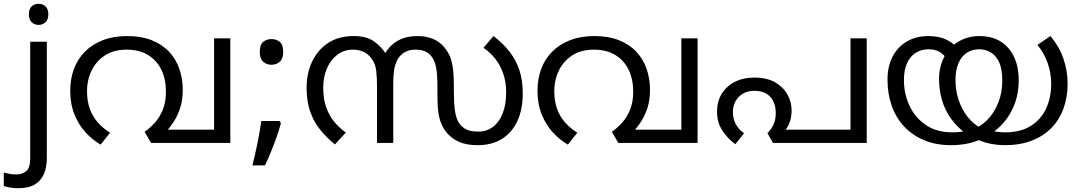

<svg xmlns="http://www.w3.org/2000/svg" viewBox="-75 -757 5717 1017"><path d="M22 240Q-3 240 -22 236.5Q-41 233 -55 228V157Q-40 161 -24 164Q-8 167 11 167Q43 167 64 149.5Q85 132 85 83V-536H173V80Q173 130 157 166Q141 202 108 221Q75 240 22 240ZM78 -681Q78 -710 93 -723.5Q108 -737 130 -737Q150 -737 165.5 -723.5Q181 -710 181 -681Q181 -653 165.5 -639Q150 -625 130 -625Q108 -625 93 -639Q78 -653 78 -681Z M599 -566Q673 -566 728.5 -544Q784 -522 820.5 -483Q857 -444 875 -392Q893 -340 893 -281Q893 -228 880 -187Q867 -146 846 -113.5Q825 -81 799 -53L775 -70H1059V-554H1145V0H725L691 -59Q720 -79 746 -108Q772 -137 788 -177.5Q804 -218 804 -271Q804 -337 780 -387Q756 -437 709.5 -465.5Q663 -494 595 -494Q529 -494 482.5 -464.5Q436 -435 411 -385Q386 -335 386 -273Q386 -221 401 -180Q416 -139 443.5 -108Q471 -77 508 -54L458 9Q415 -16 378.5 -55.5Q342 -95 319.5 -150.5Q297 -206 297 -277Q297 -339 316.5 -391.5Q336 -444 374.5 -483Q413 -522 469.5 -544Q526 -566 599 -566Z M1406 -116 1413 -105Q1404 -70 1390.5 -32Q1377 6 1361.5 44Q1346 82 1329 119H1262Q1277 60 1289.5 -2Q1302 -64 1309 -116ZM1363 -414Q1337 -414 1319 -430Q1301 -446 1301 -482Q1301 -520 1319 -535Q1337 -550 1363 -550Q1389 -550 1407 -535Q1425 -520 1425 -482Q1425 -446 1407 -430Q1389 -414 1363 -414Z M2137 -566Q2181 -566 2217 -551.5Q2253 -537 2278 -507Q2292 -491 2303.5 -469Q2315 -447 2322 -408Q2329 -369 2329 -303V-269Q2329 -214 2334.5 -173Q2340 -132 2356 -106Q2370 -85 2393 -72.5Q2416 -60 2459 -60Q2504 -60 2537 -85.5Q2570 -111 2588 -157.5Q2606 -204 2606 -266Q2606 -323 2590.5 -367.5Q2575 -412 2548 -446Q2521 -480 2486 -504L2539 -566Q2590 -527 2624.5 -482.5Q2659 -438 2676.5 -384.5Q2694 -331 2694 -263Q2694 -177 2665 -115Q2636 -53 2582.5 -20.5Q2529 12 2455 12Q2398 12 2359 -4.5Q2320 -21 2294 -51Q2275 -73 2263.5 -99.5Q2252 -126 2247 -161.5Q2242 -197 2242 -246V-295Q2242 -365 2234.5 -402Q2227 -439 2209 -460Q2196 -477 2175.5 -485.5Q2155 -494 2125 -494Q2097 -494 2076 -484Q2055 -474 2041 -457Q2024 -436 2016 -403.5Q2008 -371 2008 -309V0H1922V-292Q1922 -348 1918 -381Q1914 -414 1900 -436Q1883 -465 1856.5 -479.5Q1830 -494 1794 -494Q1748 -494 1712.5 -467.5Q1677 -441 1657 -395.5Q1637 -350 1637 -292Q1637 -232 1653.5 -187Q1670 -142 1697 -110Q1724 -78 1757 -55L1699 8Q1656 -27 1622 -68.5Q1588 -110 1568.5 -164.5Q1549 -219 1549 -292Q1549 -368 1578 -430Q1607 -492 1662.5 -529Q1718 -566 1798 -566Q1863 -566 1902 -540.5Q1941 -515 1969 -472L1964 -473Q1992 -520 2035 -543Q2078 -566 2137 -566Z M3074 -566Q3148 -566 3203.5 -544Q3259 -522 3295.5 -483Q3332 -444 3350 -392Q3368 -340 3368 -281Q3368 -228 3355 -187Q3342 -146 3321 -113.5Q3300 -81 3274 -53L3250 -70H3534V-554H3620V0H3200L3166 -59Q3195 -79 3221 -108Q3247 -137 3263 -177.5Q3279 -218 3279 -271Q3279 -337 3255 -387Q3231 -437 3184.5 -465.5Q3138 -494 3070 -494Q3004 -494 2957.5 -464.5Q2911 -435 2886 -385Q2861 -335 2861 -273Q2861 -221 2876 -180Q2891 -139 2918.5 -108Q2946 -77 2983 -54L2933 9Q2890 -16 2853.5 -55.5Q2817 -95 2794.5 -150.5Q2772 -206 2772 -277Q2772 -339 2791.5 -391.5Q2811 -444 2849.5 -483Q2888 -522 2944.5 -544Q3001 -566 3074 -566Z M3920 -346Q3988 -346 4031.5 -320.5Q4075 -295 4096.5 -255.5Q4118 -216 4118 -173Q4118 -133 4105 -102Q4092 -71 4073 -57L4048 -70H4430V-554H4516V0H4019L3990 -52Q4010 -72 4022 -96.5Q4034 -121 4034 -158Q4034 -212 4005 -244Q3976 -276 3920 -276Q3885 -276 3859.5 -260.5Q3834 -245 3820.5 -220Q3807 -195 3807 -164Q3807 -130 3821 -102Q3835 -74 3866 -51L3820 7Q3778 -24 3750.5 -66.5Q3723 -109 3723 -166Q3723 -219 3747.5 -259.5Q3772 -300 3816.5 -323Q3861 -346 3920 -346Z M5248 12Q5208 12 5165 3Q5122 -6 5080 -29Q5074 -32 5064.5 -36Q5055 -40 5050 -43Q4995 -82 4962 -129Q4929 -176 4914 -229Q4899 -282 4899 -338Q4899 -378 4909 -412Q4919 -446 4936 -473L4943 -484Q4963 -511 4989.5 -529Q5016 -547 5047 -556.5Q5078 -566 5112 -566Q5211 -566 5266 -502.5Q5321 -439 5321 -332Q5321 -242 5283 -169.5Q5245 -97 5180 -53Q5172 -47 5164.5 -42.5Q5157 -38 5147 -33Q5105 -9 5059 1.5Q5013 12 4963 12Q4883 12 4820.5 -14Q4758 -40 4714.5 -86.5Q4671 -133 4648.5 -196.5Q4626 -260 4626 -335Q4626 -405 4652.5 -456.5Q4679 -508 4728 -537Q4777 -566 4843 -566Q4901 -566 4941 -545.5Q4981 -525 5008 -490L4949 -431Q4936 -457 4910.5 -476.5Q4885 -496 4844 -496Q4806 -496 4776.5 -478Q4747 -460 4730 -423.5Q4713 -387 4713 -333Q4713 -261 4742 -198Q4771 -135 4828 -95.5Q4885 -56 4970 -56Q4991 -56 5013 -58.5Q5035 -61 5056 -66Q5067 -70 5079 -74Q5091 -78 5101 -82Q5136 -100 5166 -134.5Q5196 -169 5215 -219Q5234 -269 5234 -332Q5234 -392 5217 -428Q5200 -464 5172 -480Q5144 -496 5112 -496Q5074 -496 5045.5 -477Q5017 -458 5001.5 -421.5Q4986 -385 4986 -332Q4986 -279 5002.5 -228.5Q5019 -178 5049.5 -139Q5080 -100 5121 -78Q5131 -74 5139 -73.5Q5147 -73 5157 -69Q5174 -64 5198 -60Q5222 -56 5248 -56Q5331 -56 5385 -90Q5439 -124 5466 -182Q5493 -240 5493 -312Q5493 -371 5474 -424Q5455 -477 5420 -519L5489 -566Q5535 -512 5557.5 -447.5Q5580 -383 5580 -314Q5580 -243 5558.5 -183Q5537 -123 5494.5 -79.5Q5452 -36 5390 -12Q5328 12 5248 12Z"/></svg>

Font: hexmalayalam15
Style: Book
Weight: 400
Designer: Jelle Bosma - Monotype Design Team
Foundry: Monotype Imaging Inc.
Version: Version 2.003